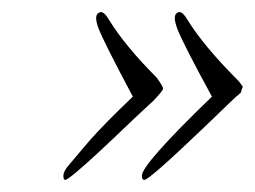

<svg xmlns="http://www.w3.org/2000/svg" viewBox="-20 -377 422 318"><path d="M130 -146Q152 -171 200 -217Q151 -309 143 -330.5Q135 -352 144 -356Q146 -357 147 -357Q153 -357 160 -345Q187 -301 239 -249Q251 -233 250 -229.5Q249 -226 234 -210Q212 -190 187.5 -166.5Q163 -143 142.5 -124Q122 -105 106.5 -92Q91 -79 88 -79Q85 -79 85 -86Q85 -93 93.5 -103Q102 -113 112.5 -125.5Q123 -138 130 -146ZM382 -233 380 -228Q380 -224 376.5 -221.5Q373 -219 358.5 -205Q344 -191 318 -166Q227 -79 219 -79Q215 -79 215 -86Q215 -105 331 -217Q283 -305 274 -328.5Q265 -352 274 -356Q276 -357 277 -357Q283 -357 290 -345Q317 -301 374 -244Q377 -241 378.5 -238.5Q380 -236 381 -235Q382 -234 382 -233Z"/></svg>

Font: Allura
Style: Regular
Weight: 400
Designer: Robert E. Leuschke
Foundry: Robert E. Leuschke
Version: Version 1.004